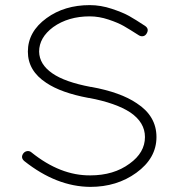

<svg xmlns="http://www.w3.org/2000/svg" viewBox="-20 -730 707 751"><path d="M75 -100Q59 -114 72 -131Q78 -138 87 -139Q96 -140 103 -134Q216 -43 333 -44Q425 -44 487 -90Q547 -133 547 -194Q547 -251 490 -290Q434 -327 328 -347H326Q219 -367 161 -406Q89 -453 89 -528Q89 -606 162 -659Q232 -710 331 -710Q374 -710 417.5 -695.5Q461 -681 485 -667.5Q509 -654 547 -629Q565 -617 553 -598Q548 -590 539.5 -588.5Q531 -587 523 -592Q487 -615 464.5 -628Q442 -641 404.5 -653.5Q367 -666 331 -666Q247 -666 188 -624Q133 -583 133 -528Q134 -478 185 -443Q234 -409 335 -390H337Q452 -369 515 -326Q592 -276 592 -194Q592 -111 513 -54Q437 1 333 1Q201 0 75 -100Z"/></svg>

Font: Quicksand
Style: Regular
Weight: 400
Designer: Andrew Paglinawan
Foundry: Andrew Paglinawan
Version: 1.002